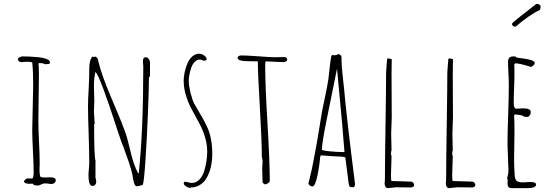

<svg xmlns="http://www.w3.org/2000/svg" viewBox="-20 -947 2833 980"><path d="M173.8 0Q180.2 0 190.9 -5.9Q202.6 -11.2 209.5 -11.2Q215.3 -11.2 226.1 -9.8Q235.8 -7.8 242.7 -7.8Q252 -7.8 258.3 -13.4Q264.6 -19 264.6 -27.8Q264.6 -42 234.9 -42Q226.6 -42 220.2 -41.5Q213.9 -41 205.6 -41Q183.6 -41 183.6 -50.8L184.6 -53.2Q181.6 -57.6 181.6 -81.1Q181.6 -91.8 182.1 -99.1L182.6 -111.8Q182.6 -153.3 179.2 -221.7Q175.8 -289.6 175.8 -331.1Q175.8 -370.6 177.2 -450.2Q178.7 -529.3 178.7 -568.8Q178.7 -613.3 175.8 -622.1L180.7 -625Q201.7 -625 209.5 -619.1L232.4 -621.1Q234.9 -627 234.9 -628.9Q234.9 -639.6 217.3 -646Q197.3 -653.3 171.4 -655.3Q128.4 -659.2 95.7 -659.2Q89.4 -659.2 80.6 -655Q71.8 -650.9 71.8 -647Q71.8 -629.9 90.8 -629.9L103 -630.9L114.7 -631.8Q135.3 -631.8 144.5 -628.9Q149.4 -583.5 149.4 -513.2Q149.4 -483.4 147 -397Q144.5 -310.1 144.5 -279.8Q144.5 -247.6 148.4 -170.4Q151.9 -102.5 151.9 -61Q151.9 -57.6 150.4 -49.3Q148.4 -42 148.4 -40L144.5 -36.1H115.7L109.9 -30.8Q105.5 -27.8 104 -25.4Q102.5 -22.9 102.5 -19Q108.4 -8.8 129.9 -8.8Q134.3 -8.8 138.2 -9.3Q141.6 -9.8 146.5 -9.8Q150.4 0 173.8 0Z M626 -151.9Q652.3 -81.1 659.2 -37.1L658.2 -34.2Q660.6 -30.3 662.6 -20Q665 -8.3 668.9 -2.2Q672.9 3.9 680.2 3.9Q682.1 3.9 690.9 1.5L691.4 2V1.5Q703.1 -2 708.5 -2.9Q714.8 -15.6 722.2 -125Q729.5 -234.4 734.9 -365.2Q740.2 -496.1 740.2 -550.8L745.6 -559.1V-626Q745.6 -636.7 739.3 -645.8Q732.9 -654.8 723.6 -654.8Q709.5 -654.8 709.5 -633.8L710.4 -621.1L711.4 -608.9Q711.4 -284.7 688.5 -64L686.5 -61Q672.4 -85.4 661.9 -116.9Q651.4 -148.4 641.6 -192.4Q631.8 -232.9 625.5 -253.9Q607.4 -309.6 554.2 -433.1Q499.5 -560.1 482.4 -631.8L481.4 -637.2L480 -643.1Q478 -648.4 475.6 -651.9Q471.2 -656.2 466.3 -658.2L456.5 -655.8L453.6 -659.2Q435.5 -644 435.5 -594.7V-582Q435.5 -553.2 432.6 -493.7Q429.2 -438.5 429.2 -404.8Q429.2 -350.1 432.6 -261.2Q435.5 -165.5 435.5 -117.2Q435.5 -103.5 433.6 -84.5Q431.6 -64.9 431.6 -51.8Q431.6 2 452.6 2Q460.9 2 466.1 -4.2Q471.2 -10.3 471.2 -18.1Q471.2 -32.2 467.3 -39.1V-128.9Q460.4 -147 460.4 -313H463.4L461.4 -345.2Q459.5 -366.7 459.5 -382.8L460.4 -406.7L461.4 -431.2L460.4 -470.2L459.5 -509.8Q459.5 -550.3 467.3 -580.1Q490.7 -557.6 580.6 -278.8Q604 -208 607.4 -204.1Q612.3 -189 626 -151.9Z M949.7 12.2 954.6 9.8Q979 9.8 998.5 -2Q1017.1 -12.7 1029.1 -30Q1041 -47.4 1049.8 -72.3Q1063.5 -111.8 1063.5 -162.1Q1063.5 -192.9 1060.1 -216.8Q1056.2 -243.2 1051.3 -261.2Q1046.4 -279.3 1036.6 -300.8Q1027.3 -320.8 1018.1 -337.4Q1008.8 -354 995.1 -377L987.3 -390.1L969.7 -420.9L962.4 -439L957.5 -456.5Q952.1 -472.2 951.7 -476.6L948.2 -493.2Q943.4 -512.7 943.4 -532.2Q943.4 -563 955.6 -599.6Q961.9 -619.1 973.6 -631.1Q985.4 -643.1 1000.5 -643.1Q1004.9 -643.1 1011.2 -640.1Q1018.1 -637.2 1021.5 -637.2Q1034.7 -637.2 1034.7 -645Q1034.7 -655.3 1021.7 -664.1Q1008.8 -672.9 996.6 -672.9Q977.1 -672.9 960.9 -658.4Q944.8 -644 935.5 -620.6Q926.8 -598.6 922.1 -576.4Q917.5 -554.2 917.5 -536.1Q917.5 -496.1 930.2 -456.5Q939 -427.7 950.7 -404.3Q962.4 -380.9 983.4 -342.8L995.1 -321.8Q1014.2 -287.1 1025.9 -249Q1037.6 -210.9 1037.6 -173.8Q1037.6 -126 1022.9 -76.2Q1014.6 -47.9 997.8 -30.5Q981 -13.2 958.5 -13.2Q951.7 -13.2 939.9 -16.6Q930.2 -19 922.4 -20L917.5 -12.2Q918.9 -2.9 928.5 3.7Q938 10.3 949.7 12.2ZM1029.3 -640.1H1028.3V-641.1Q1029.3 -641.1 1029.3 -640.1Z M1356.9 -24.9Q1356.9 -123 1345.2 -318.4Q1333.5 -514.2 1333.5 -611.8Q1333.5 -626 1334.5 -630.9Q1335.4 -633.8 1338.4 -633.8Q1351.6 -633.8 1381.3 -631.8Q1411.1 -629.9 1423.8 -629.9Q1433.1 -629.9 1439.5 -633.3Q1445.8 -636.7 1445.8 -643.1Q1445.8 -655.8 1427.7 -655.8L1406.7 -655.3L1385.3 -654.8Q1358.9 -654.8 1298.3 -659.7Q1234.4 -664.1 1211.4 -664.1Q1196.8 -664.1 1192.4 -652.8Q1192.4 -641.1 1212.9 -637.2Q1231.9 -633.8 1295.9 -633.8Q1296.4 -566.9 1306.6 -394.5Q1316.4 -227.1 1316.4 -146Q1320.3 -135.3 1320.3 -122.1L1319.3 -104.5L1318.4 -86.9L1319.3 -50.8L1320.3 -14.2L1331.5 -5.9Q1339.4 -5.9 1348.1 -12Q1356.9 -18.1 1356.9 -24.9Z M1656.7 -151.4Q1682.1 -148.9 1693.4 -148.9Q1724.6 -148.9 1742.7 -144L1759.3 -13.2Q1760.7 -2.4 1762.7 2Q1764.6 6.3 1769 7.6Q1773.4 8.8 1784.2 8.8Q1792 4.4 1792 -5.9V-8.8Q1748.5 -352.1 1736.3 -493.2L1730.5 -545.9Q1726.6 -580.1 1724.9 -603.8Q1723.1 -627.4 1723.1 -655.8Q1723.1 -662.1 1717.5 -666.5Q1711.9 -670.9 1705.1 -670.9Q1699.2 -665 1687 -665Q1683.1 -665 1680.2 -665.5L1673.3 -666Q1670.9 -661.6 1667 -636.2Q1664.6 -622.6 1662.1 -595.7L1660.2 -579.6L1656.2 -543Q1651.4 -511.2 1638.7 -450.2Q1625.5 -390.6 1621.1 -362.8L1610.4 -296.9L1604.5 -261.7Q1601.1 -239.3 1597.7 -221.2L1586.4 -159.2Q1572.8 -82 1556.2 -18.1L1555.2 -15.1L1554.2 -12.2Q1554.2 -6.3 1561 -0.7Q1567.9 4.9 1574.2 4.9Q1582 4.9 1589.4 -12.2Q1595.7 -28.8 1601.1 -54.2Q1609.9 -100.6 1612.3 -126L1614.3 -146Q1614.7 -146.5 1614.7 -147.5Q1614.7 -148.4 1615.2 -149.4Q1615.7 -151.9 1617.2 -152.8Q1618.7 -153.8 1622.1 -153.8Q1631.3 -153.8 1656.7 -151.4ZM1646 -329.1Q1648.4 -338.9 1700.2 -596.2Q1731 -275.9 1738.3 -170.9H1728Q1700.2 -170.9 1661.6 -174.8Q1623 -178.7 1623 -183.6Q1623 -215.3 1646 -329.1Z M2077.6 9.8Q2093.8 8.3 2093.8 -2.9Q2093.8 -8.8 2088.9 -14.4Q2084 -20 2078.6 -20H2075.7L2033.2 -21.5Q1996.1 -22.9 1981.4 -22.9Q1977.1 -22.9 1976.6 -27.8Q1975.6 -33.7 1975.6 -47.9V-54.2L1978.5 -149.9Q1975.6 -155.8 1975.6 -164.1Q1975.6 -166.5 1976.1 -168Q1976.6 -169.4 1976.6 -171.9L1975.6 -170.9L1978.5 -179.2L1977.5 -221.7L1976.6 -264.2Q1976.6 -275.4 1978 -305.2L1979.5 -348.1Q1979.5 -408.7 1979 -457Q1978.5 -505.4 1978.5 -565.9Q1978.5 -587.9 1979 -605.5Q1979.5 -623 1979.5 -645Q1979.5 -644.5 1977.1 -645.5Q1967.8 -648.9 1962.9 -648.9Q1955.6 -648.9 1955.6 -642.1L1953.1 -611.8Q1950.7 -580.1 1950.7 -576.2Q1950.7 -496.1 1947.8 -315.9Q1944.8 -135.3 1944.8 -43Q1944.8 -18.1 1942.9 -9.8Q1945.3 13.2 1959.5 13.2Q1966.8 13.2 1978 11.2Q1990.7 9.8 1996.6 9.8L1994.6 8.8Q2043.5 8.8 2077.6 9.8Z M2390.1 9.8Q2406.2 8.3 2406.2 -2.9Q2406.2 -8.8 2401.4 -14.4Q2396.5 -20 2391.1 -20H2388.2L2345.7 -21.5Q2308.6 -22.9 2293.9 -22.9Q2289.6 -22.9 2289.1 -27.8Q2288.1 -33.7 2288.1 -47.9V-54.2L2291 -149.9Q2288.1 -155.8 2288.1 -164.1Q2288.1 -166.5 2288.6 -168Q2289.1 -169.4 2289.1 -171.9L2288.1 -170.9L2291 -179.2L2290 -221.7L2289.1 -264.2Q2289.1 -275.4 2290.5 -305.2L2292 -348.1Q2292 -408.7 2291.5 -457Q2291 -505.4 2291 -565.9Q2291 -587.9 2291.5 -605.5Q2292 -623 2292 -645Q2292 -644.5 2289.6 -645.5Q2280.3 -648.9 2275.4 -648.9Q2268.1 -648.9 2268.1 -642.1L2265.6 -611.8Q2263.2 -580.1 2263.2 -576.2Q2263.2 -496.1 2260.3 -315.9Q2257.3 -135.3 2257.3 -43Q2257.3 -18.1 2255.4 -9.8Q2257.8 13.2 2272 13.2Q2279.3 13.2 2290.5 11.2Q2303.2 9.8 2309.1 9.8L2307.1 8.8Q2356 8.8 2390.1 9.8Z M2611.3 -810.5Q2685.1 -873.5 2736.3 -896.5L2739.3 -911.6Q2739.3 -927.2 2717.3 -927.2Q2713.9 -923.8 2680.2 -897.9Q2642.6 -869.1 2620.6 -851.1Q2593.3 -829.1 2593.3 -825.2Q2593.3 -818.4 2598.4 -814.5Q2603.5 -810.5 2611.3 -810.5ZM2570.8 -20.5Q2570.3 -14.6 2570.3 -7.8Q2571.8 13.2 2590.3 13.2H2672.9Q2716.3 13.2 2716.3 -4.9Q2716.3 -18.1 2687 -18.1L2668 -17.1L2649.9 -16.1Q2626 -16.1 2617.2 -23.7Q2608.4 -31.2 2606.9 -54.2Q2604 -94.7 2604 -133.8L2605 -205.1L2606 -275.9Q2606 -332 2604 -355V-357.9L2608.9 -362.8H2613.3L2646 -357.9Q2652.3 -350.1 2668.9 -350.1Q2678.2 -350.1 2683.6 -357.7Q2689 -365.2 2689 -376Q2688.5 -394 2649.9 -394Q2647.5 -394 2632.8 -393.1L2616.2 -392.1Q2602.1 -392.1 2602.1 -419.9Q2602.1 -451.2 2604 -497.6Q2606 -543.9 2606 -575.2Q2606 -599.6 2605 -618.2L2609.9 -624Q2636.2 -623 2690.9 -605Q2709.5 -615.7 2709.5 -625Q2709.5 -634.3 2690.9 -640.1Q2672.4 -646 2647.5 -648.9Q2624.5 -651.4 2618.2 -652.8Q2613.3 -659.2 2602.1 -659.2Q2586.4 -659.2 2579.8 -652.3Q2573.2 -645.5 2573.2 -630.9Q2573.2 -606.4 2575.2 -571.3Q2577.1 -535.6 2577.1 -511.2Q2577.1 -454.1 2573.7 -360.4Q2570.3 -266.6 2570.3 -210Q2570.3 -192.9 2572.8 -144Q2575.2 -95.2 2575.2 -78.1Q2575.2 -57.1 2567.9 -37.1L2571.3 -33.2Q2571.3 -26.4 2570.8 -20.5Z"/></svg>

Font: Amatica SC
Style: Regular
Weight: 400
Designer: Vernon Adams, Ben Nathan
Foundry: newtypography
Version: Version 2.001